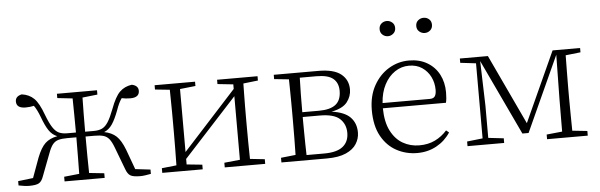

<svg xmlns="http://www.w3.org/2000/svg" viewBox="-49 -925 3455 1106"><g transform="rotate(-5 1678.5 -372.5)"><path d="M696.8 -35.2 784.2 -24.9V0Q768.1 2.9 752.2 5.4Q736.3 7.8 723.1 7.8Q681.6 7.8 665.5 -2Q649.4 -11.7 639.2 -40L590.8 -168Q578.1 -202.1 564.5 -219Q550.8 -235.8 531 -241.5Q511.2 -247.1 479 -247.1H428.2Q428.2 -191.4 428.7 -134Q429.2 -76.7 430.2 -36.1L517.1 -26.9V0H285.2V-26.9L373 -36.1Q373.5 -76.7 374.3 -134Q375 -191.4 375 -247.1H321.8Q290.5 -247.1 270.8 -241.5Q251 -235.8 237.5 -219Q224.1 -202.1 211.9 -168L163.1 -40Q153.3 -11.7 137 -2Q120.6 7.8 80.1 7.8Q65.9 7.8 50.3 5.4Q34.7 2.9 19 0V-24.9L106 -35.2L147.9 -149.9Q169.9 -206.1 195.8 -230.5Q221.7 -254.9 266.1 -263.2Q237.3 -274.4 218.5 -302.2Q199.7 -330.1 181.2 -380.9Q164.1 -426.3 147 -449.2Q136.7 -446.8 125 -445.3Q113.3 -443.8 99.1 -443.8Q45.9 -443.8 45.9 -482.9Q45.9 -513.2 83 -521Q126 -515.1 153.6 -488Q181.2 -460.9 206.1 -392.1Q224.6 -343.3 241 -318.1Q257.3 -293 276.6 -283.9Q295.9 -274.9 324.2 -274.9H375Q375 -322.3 374.3 -377Q373.5 -431.6 373 -472.2L285.2 -481.9V-506.8H517.1V-481.9L430.2 -472.2Q429.2 -431.6 428.7 -377Q428.2 -322.3 428.2 -274.9H479Q506.8 -274.9 526.1 -283.9Q545.4 -293 561.5 -318.1Q577.6 -343.3 596.2 -392.1Q621.6 -460.9 649.2 -488Q676.8 -515.1 719.2 -521Q756.8 -513.2 756.8 -482.9Q756.8 -443.8 704.1 -443.8Q689 -443.8 677.2 -445.3Q665.5 -446.8 654.8 -449.2Q646 -437 638.2 -420.9Q630.4 -404.8 622.1 -380.9Q603 -330.1 584 -302.2Q564.9 -274.4 537.1 -263.2Q580.6 -254.9 606.9 -230.5Q633.3 -206.1 654.8 -149.9Z M1445.3 -481.9 1360.4 -472.2Q1359.9 -444.8 1359.4 -410.9Q1358.9 -377 1358.6 -343Q1358.4 -309.1 1358.4 -282.2V-226.1Q1358.4 -185.5 1358.9 -131.3Q1359.4 -77.1 1360.4 -36.1L1445.3 -26.9V0H1211.4V-26.9L1302.2 -36.1V-403.8L994.1 -67.9V-36.1L1084 -26.9V0H850.1V-26.9L935.1 -36.1Q936 -77.1 936.5 -131.3Q937 -185.5 937 -226.1V-282.2Q937 -309.1 936.8 -343Q936.5 -377 936 -411.1Q935.5 -445.3 935.1 -473.1L850.1 -481.9V-506.8H1084V-481.9L994.1 -472.2V-107.9L1302.2 -445.8V-472.2L1211.4 -481.9V-506.8H1445.3Z M1687 -29.8H1789.1Q1862.8 -29.8 1897.5 -57.9Q1932.1 -85.9 1932.1 -137.2Q1932.1 -187 1898.4 -218.5Q1864.7 -250 1782.2 -250H1684.1V-226.1Q1684.1 -198.2 1684.6 -162.8Q1685.1 -127.4 1685.5 -92.5Q1686 -57.6 1687 -29.8ZM1783.2 -477.1H1687Q1685.5 -438 1684.8 -382.8Q1684.1 -327.6 1684.1 -277.8H1780.3Q1846.2 -277.8 1877.7 -303Q1909.2 -328.1 1909.2 -381.8Q1909.2 -427.7 1879.9 -452.4Q1850.6 -477.1 1783.2 -477.1ZM1539.1 -506.8H1797.4Q1886.2 -506.8 1927.7 -473.6Q1969.2 -440.4 1969.2 -384.8Q1969.2 -345.2 1943.6 -312Q1918 -278.8 1852.1 -266.1Q1926.3 -256.3 1959.7 -222.2Q1993.2 -188 1993.2 -133.8Q1993.2 -99.1 1974.1 -68.4Q1955.1 -37.6 1912.8 -18.8Q1870.6 0 1801.3 0H1539.1V-26.9L1624 -36.1Q1625 -77.1 1625.5 -131.3Q1626 -185.5 1626 -226.1V-282.2Q1626 -309.1 1625.7 -343Q1625.5 -377 1625 -411.1Q1624.5 -445.3 1624 -473.1L1539.1 -481.9Z M2427.2 -670.9Q2409.2 -670.9 2395.3 -682.9Q2381.3 -694.8 2381.3 -714.8Q2381.3 -735.4 2395.3 -747.1Q2409.2 -758.8 2427.2 -758.8Q2445.3 -758.8 2458.7 -747.1Q2472.2 -735.4 2472.2 -714.8Q2472.2 -694.8 2458.7 -682.9Q2445.3 -670.9 2427.2 -670.9ZM2214.4 -670.9Q2196.3 -670.9 2182.9 -682.9Q2169.4 -694.8 2169.4 -714.8Q2169.4 -735.4 2182.9 -747.1Q2196.3 -758.8 2214.4 -758.8Q2231.4 -758.8 2245.4 -747.1Q2259.3 -735.4 2259.3 -714.8Q2259.3 -694.8 2245.4 -682.9Q2231.4 -670.9 2214.4 -670.9ZM2149.4 -290H2422.4Q2443.8 -290 2452.1 -302.2Q2460.4 -314.5 2460.4 -339.8Q2460.4 -379.9 2443.4 -414.3Q2426.3 -448.7 2394.8 -470Q2363.3 -491.2 2319.3 -491.2Q2274.9 -491.2 2237.8 -466.3Q2200.7 -441.4 2177 -396.2Q2153.3 -351.1 2149.4 -290ZM2513.2 -259.8H2148.4Q2149.4 -179.7 2175.8 -128.7Q2202.1 -77.6 2245.1 -53.2Q2288.1 -28.8 2339.4 -28.8Q2391.1 -28.8 2430.7 -48.1Q2470.2 -67.4 2500 -101.1L2516.1 -87.9Q2485.4 -40.5 2435.5 -13.2Q2385.7 14.2 2324.2 14.2Q2259.3 14.2 2204.6 -15.4Q2149.9 -44.9 2116.9 -104.5Q2084 -164.1 2084 -253.9Q2084 -335.9 2117.4 -396Q2150.9 -456.1 2204.8 -488.5Q2258.8 -521 2321.3 -521Q2382.8 -521 2427.2 -494.6Q2471.7 -468.3 2495.4 -422.9Q2519 -377.4 2519 -319.8Q2519 -282.7 2513.2 -259.8Z M3310.5 -481.9 3224.1 -472.2Q3223.6 -430.7 3222.9 -376.5Q3222.2 -322.3 3222.2 -282.2V-226.1Q3222.2 -185.5 3222.9 -131.3Q3223.6 -77.1 3224.1 -36.1L3310.5 -26.9V0H3075.2V-26.9L3165.5 -36.1Q3165.5 -64.5 3165.8 -102.3Q3166 -140.1 3166.3 -173.8Q3166.5 -207.5 3166.5 -223.1L3170.4 -480L2972.2 -44.9H2936.5L2730.5 -481.9L2738.3 -224.1V-37.1L2827.1 -26.9V0H2615.2V-26.9L2705.6 -37.1V-471.2L2615.2 -481.9V-506.8H2777.3L2967.3 -102.1L3151.4 -506.8H3310.5Z"/></g></svg>

Font: Source Han Serif CN ExtraLight
Style: Regular
Weight: 250
Designer: Ryoko NISHIZUKA  (kana & ideographs); Frank Grießhammer (Latin, Greek & Cyrillic); Wenlong ZHANG  (bopomofo); Sandoll Co
Foundry: Adobe Systems Incorporated
Version: Version 1.001;PS 1.001;hotconv 16.6.54;makeotf.lib2.5.65590